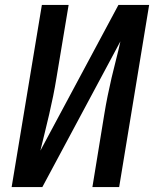

<svg xmlns="http://www.w3.org/2000/svg" viewBox="-20 -755 640 775"><path d="M27 0 149 -735H257L208 -441Q202 -404 194.5 -367Q187 -330 178.5 -293.5Q170 -257 161 -220.5Q152 -184 143 -147L458 -735H582L461 0H353L401 -294Q407 -331 414.5 -368Q422 -405 430.5 -441.5Q439 -478 448.5 -514.5Q458 -551 466 -588L151 0Z"/></svg>

Font: Iosevka Curly SmBdEx
Style: Italic
Weight: 600
Width: 7
Italic angle: -9°
Monospace: yes
Designer: Belleve Invis
Foundry: Belleve Invis
Version: Version 11.1.0; ttfautohint (v1.8.3)